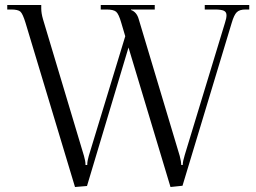

<svg xmlns="http://www.w3.org/2000/svg" viewBox="-20 -739 1025 768"><path d="M9 -719H145V-716V-705Q145 -686 152 -662L316 -115Q322 -95 322 -80V-79H329V-80Q329 -95 335 -115L481 -594L465 -648Q455 -683 444.5 -692Q434 -701 406 -701H383V-719H599V-701H504V-699Q527 -691 535 -662L699 -115Q705 -91 705 -80V-79H711V-80Q711 -93 719 -119L880 -648Q886 -666 886 -678Q886 -691 875.5 -696Q865 -701 838 -701H799V-719H977V-701H962Q938 -701 927 -690Q916 -679 907 -648L710 4L662 9L494 -549L328 5L280 9L82 -648Q71 -684 61.5 -692.5Q52 -701 24 -701H9Z"/></svg>

Font: Foglihten068fMac
Style: Regular
Weight: 500
Designer: gluk (gluksza@wp.pl)
Foundry: gluk (gluksza@wp.pl)
Version: Version 0.68